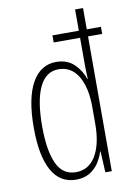

<svg xmlns="http://www.w3.org/2000/svg" viewBox="-87 -816 613 881"><g transform="rotate(-10 220.0 -375.0)"><path d="M196 10Q121 10 83 -58.5Q45 -127 45 -258Q45 -395 85 -466.5Q125 -538 198 -538Q251 -538 283 -505.5Q315 -473 326 -436H328Q327 -455 326.5 -472Q326 -489 326 -505V-628H203V-661H326V-760H363V-661H429V-628H363V0H333L328 -98H326Q318 -72 302 -47Q286 -22 259.5 -6Q233 10 196 10ZM201 -24Q261 -24 293.5 -78.5Q326 -133 326 -227V-306Q326 -397 294 -450Q262 -503 203 -503Q144 -503 114 -440.5Q84 -378 84 -258Q84 -146 111.5 -85Q139 -24 201 -24Z"/></g></svg>

Font: Noto Sans Devanagari ExtraCondensed ExtraLight
Style: Regular
Weight: 200
Width: 2
Designer: Jelle Bosma - Monotype Design Team
Foundry: Monotype Imaging Inc.
Version: Version 2.004; ttfautohint (v1.8.4.7-5d5b)